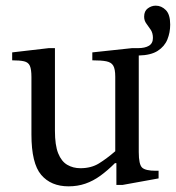

<svg xmlns="http://www.w3.org/2000/svg" viewBox="-20 -648 621 678"><path d="M222 10Q160 10 125.5 -30.5Q91 -71 91 -173V-376Q91 -403 85.5 -415.5Q80 -428 65 -431.5Q50 -435 23 -435V-463L152 -478H174V-186Q174 -135 185.5 -106.5Q197 -78 217.5 -66Q238 -54 264 -54Q302 -54 329.5 -71Q357 -88 387 -114V-377Q387 -404 380 -416Q373 -428 355.5 -431.5Q338 -435 306 -435V-463L446 -478H467Q492 -478 506 -486.5Q520 -495 520 -514Q520 -531 512.5 -542.5Q505 -554 497 -564.5Q489 -575 489 -589Q489 -609 502 -618.5Q515 -628 530 -628Q550 -628 565.5 -612.5Q581 -597 581 -561Q581 -533 571 -508.5Q561 -484 537 -468.5Q513 -453 470 -452V-111Q470 -67 482 -56Q494 -45 530 -45H540V-18L413 5H391V-72H386Q360 -46 334.5 -27.5Q309 -9 281.5 0.5Q254 10 222 10Z"/></svg>

Font: STIX Two Text
Style: Regular
Weight: 400
Designer: Ross Mills, John Hudson & Paul Hanslow, Tiro Typeworks Ltd; with prior portions MicroPress Inc., and Coen Hoffman.
Foundry: Tiro Typeworks Ltd
Version: Version 2.13 b171